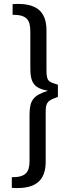

<svg xmlns="http://www.w3.org/2000/svg" viewBox="-20 -789 360 975"><path d="M44 -714C114 -714 134 -690 134 -629V-450C133 -368 152 -342 223 -328C150 -305 131 -280 130 -210V27C130 87 110 111 40 111V165C163 174 212 126 212 32V-224C212 -275 229 -280 274 -297V-359C226 -374 216 -374 216 -436V-635C216 -729 167 -777 44 -768Z"/></svg>

Font: SnT
Style: Regular
Weight: 400
Designer: Natanael Gama
Version: Version 1.001;PS 001.001;hotconv 1.0.70;makeotf.lib2.5.58329